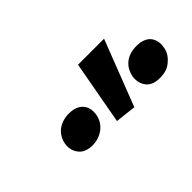

<svg xmlns="http://www.w3.org/2000/svg" viewBox="-25 -1027 610 610"><g transform="rotate(-45 280.5 -722.0)"><path d="M162 -619C199 -619 234 -643 239 -682C244 -718 223 -744 180 -744C136 -744 108 -718 103 -682C101 -665 105 -650 115 -638C124 -626 140 -619 162 -619ZM341 -611 427 -833H310L271 -619ZM465 -619C487 -619 505 -625 518 -638C532 -650 540 -664 542 -682C545 -699 541 -715 531 -727C521 -738 505 -744 483 -744C443 -744 413 -723 406 -682C404 -664 408 -650 417 -638C427 -625 443 -619 465 -619Z"/></g></svg>

Font: Cheyenne Sans
Style: Bold Italic
Weight: 700
Italic angle: -8.13011°
Designer: The Public Sans project authors (U.S. Web Design System), Libre Franklin designed by Pablo Impallari and Rodrigo Fuenzal
Foundry: The Cheyenne Sans Project Authors
Version: Version 2.007